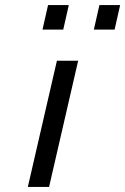

<svg xmlns="http://www.w3.org/2000/svg" viewBox="-20 -739 495 759"><path d="M170 -719H252L230 -622H148ZM373 -719H455L433 -622H351ZM205 -499H289L174 0H90Z"/></svg>

Font: Panefresco 500wt
Style: Italic
Weight: 700
Foundry: Campivisivi & Chank Co
Version: Version 1.000